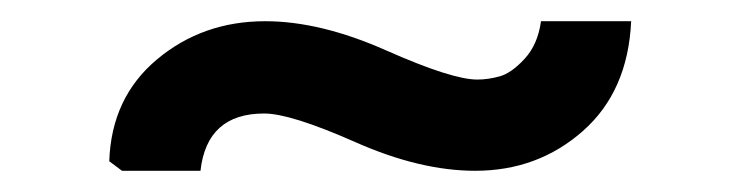

<svg xmlns="http://www.w3.org/2000/svg" viewBox="-20 -715 709 181"><path d="M83 -563Q85 -623 128 -659Q171 -695 230 -695Q282 -695 344 -667.5Q406 -640 430 -640Q440 -640 451 -643Q462 -646 474.5 -659.5Q487 -673 490 -695H575Q572 -629 529.5 -591.5Q487 -554 428 -554Q376 -554 315 -581Q254 -608 229 -608Q175 -608 169 -554H95Z"/></svg>

Font: Coval
Style: Heavy
Weight: 900
Foundry: Context Ltd
Version: Version 001.000